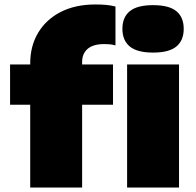

<svg xmlns="http://www.w3.org/2000/svg" viewBox="-20 -838 878 858"><path d="M115 0V-370H25V-550H115V-554Q115 -633 151 -692.5Q187 -752 252.2 -785Q317.5 -818 406 -818Q434 -818 453.5 -816.2Q473 -814.5 496 -809V-635Q482.5 -639 470.8 -640Q459 -641 446 -641Q396.5 -641 371.8 -619.8Q347 -598.5 347 -561V-550H485V-370H347V0ZM548 0V-550H780V0ZM664 -603Q593 -603 560 -630.2Q527 -657.5 527 -709Q527 -761 560 -788Q593 -815 664 -815Q735.5 -815 768.2 -788Q801 -761 801 -709Q801 -657.5 768.2 -630.2Q735.5 -603 664 -603Z"/></svg>

Font: Encode Sans Expanded Black
Style: Regular
Weight: 900
Width: 7
Designer: Multiple Designers
Foundry: Impallari Type
Version: Version 3.000; ttfautohint (v1.8.3) -l 8 -r 50 -G 200 -x 14 